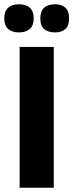

<svg xmlns="http://www.w3.org/2000/svg" viewBox="-31 -880 344 900"><path d="M61 0V-660H221V0ZM227 -728Q195 -728 176.5 -743.5Q158 -759 158 -793Q158 -828 176 -844Q194 -860 227 -860Q258 -860 275.5 -844Q293 -828 293 -793Q293 -759 275 -743.5Q257 -728 227 -728ZM58 -728Q26 -728 7.5 -744Q-11 -760 -11 -794Q-11 -828 7.5 -844Q26 -860 58 -860Q90 -860 108.5 -844Q127 -828 127 -794Q127 -760 108.5 -744Q90 -728 58 -728Z"/></svg>

Font: Bricolage Grotesque 96pt ExtraBold SemiCondensed ExtraBold
Style: Regular
Weight: 800
Width: 4
Version: Version 1.001;gftools[0.9.33.dev8+g029e19f]